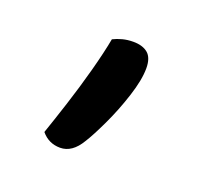

<svg xmlns="http://www.w3.org/2000/svg" viewBox="-57 -163 356 345"><g transform="rotate(20 121.5 9.0)"><path d="M87 121Q65 121 51 104Q60 78 71.5 42.5Q83 7 93 -30Q103 -67 108 -94Q116 -98 125.5 -100.5Q135 -103 146 -103Q164 -103 174 -94.5Q184 -86 184 -66Q184 -44 173.5 -11.5Q163 21 149 50.5Q135 80 126 94Q110 121 87 121Z"/></g></svg>

Font: Baloo Bhaijaan 2
Style: Regular
Weight: 400
Designer: Sanskriti Dholi, Noopur Datye and Ek Type
Foundry: Ek Type
Version: Version 1.701